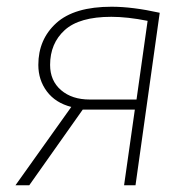

<svg xmlns="http://www.w3.org/2000/svg" viewBox="-20 -551 573 571"><path d="M312 -531Q374 -531 455 -513L383 0H349L381 -225H226L67 0H26L192 -233Q145 -245 119.5 -279Q94 -313 94 -358Q94 -434 147.5 -482.5Q201 -531 312 -531ZM311 -501Q216 -501 172.5 -461.5Q129 -422 129 -358Q129 -311 161.5 -283Q194 -255 247 -255H386L419 -489Q359 -501 311 -501Z"/></svg>

Font: Fira Sans UltraLight
Style: Italic
Weight: 200
Italic angle: -8°
Designer: Carrois Corporate & Edenspiekermann AG
Foundry: Carrois Corporate GbR & Edenspiekermann AG
Version: Version 4.203;PS 004.203;hotconv 1.0.88;makeotf.lib2.5.64775